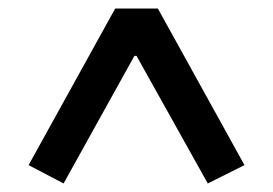

<svg xmlns="http://www.w3.org/2000/svg" viewBox="-20 -718 640 450"><path d="M467 -288 300 -587H295L129 -288L47 -331L250 -698H350L553 -331Z"/></svg>

Font: IBM Plex Sans Devanagari Medium
Style: Regular
Weight: 500
Designer: Mike Abbink, Paul van der Laan, Pieter van Rosmalen, Erin McLaughlin
Foundry: Bold Monday
Version: Version 1.1